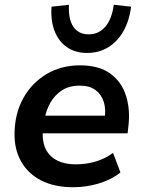

<svg xmlns="http://www.w3.org/2000/svg" viewBox="-20 -775 597 805"><path d="M287 10Q208 10 152.5 -18.5Q97 -47 68 -99Q39 -151 41 -220Q43 -301 78 -364Q113 -427 174.5 -464Q236 -501 315 -501Q395 -501 442.5 -466.5Q490 -432 508.5 -373Q527 -314 518 -243L515 -216H141L151 -290H436L418 -274Q425 -315 415.5 -346.5Q406 -378 381 -397Q356 -416 314 -416Q270 -416 239.5 -396Q209 -376 191 -344Q173 -312 167 -275L162 -246Q154 -196 167.5 -160Q181 -124 214.5 -105Q248 -86 298 -86Q342 -86 382 -98Q422 -110 454 -134L485 -52Q448 -22 395 -6Q342 10 287 10ZM345 -553Q296 -553 261 -577Q226 -601 209 -644.5Q192 -688 196 -747L269 -755Q266 -695 287.5 -663Q309 -631 352 -631Q394 -631 421.5 -663Q449 -695 457 -755L530 -747Q522 -688 497.5 -644.5Q473 -601 434 -577Q395 -553 345 -553Z"/></svg>

Font: Nunito Sans 11pt
Style: Bold Italic
Weight: 700
Italic angle: -9°
Version: Version 3.101;gftools[0.9.27]